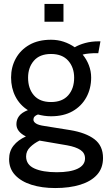

<svg xmlns="http://www.w3.org/2000/svg" viewBox="-20 -701 541 971"><path d="M259 250Q192 250 139.5 233.5Q87 217 56.5 184.5Q26 152 26 104Q26 64 48.5 35.5Q71 7 111 -11Q87 -23 75 -38.5Q63 -54 63 -73Q63 -96 76.5 -114Q90 -132 121 -144Q80 -170 58 -213Q36 -256 36 -309Q36 -362 60 -405.5Q84 -449 129 -474.5Q174 -500 238 -500Q272 -500 302 -490Q332 -480 358 -462Q380 -475 411 -483.5Q442 -492 480 -492Q482 -492 484 -492Q486 -492 488 -492L477 -432Q471 -432 465.5 -432Q460 -432 454 -432Q449 -432 431 -430.5Q413 -429 398 -425Q418 -401 429.5 -371Q441 -341 441 -309Q441 -253 416.5 -208.5Q392 -164 347 -138.5Q302 -113 238 -113Q220 -113 203.5 -115.5Q187 -118 172 -122Q149 -114 149 -96Q149 -85 162 -76.5Q175 -68 204 -64L335 -43Q414 -30 457.5 3Q501 36 501 98Q501 149 471 182.5Q441 216 386.5 233Q332 250 259 250ZM267 170Q336 170 373 152Q410 134 410 100Q410 73 387 57.5Q364 42 320 34L180 10Q153 23 132.5 43Q112 63 112 90Q112 132 154 151Q196 170 267 170ZM238 -185Q295 -185 325 -219Q355 -253 355 -308Q355 -360 325 -394Q295 -428 238 -428Q181 -428 151.5 -394Q122 -360 122 -308Q122 -253 151.5 -219Q181 -185 238 -185ZM205 -591V-681H301V-591Z"/></svg>

Font: Cabin VF Beta
Style: Regular
Weight: 400
Designer: Pablo Impallari
Foundry: Pablo Impallari. http://www.impallari.com Igino Marini. http://www.ikern.com
Version: Version 2.200